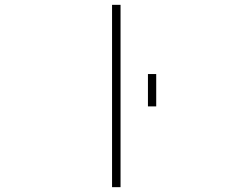

<svg xmlns="http://www.w3.org/2000/svg" viewBox="-20 -772 1040 794"><path d="M591.8 -332V-465.8H626V-332ZM443.4 2V-752H478.5V2Z"/></svg>

Font: Gen Shin Gothic Monospace ExtraLight
Style: Regular
Weight: 200
Designer: [Source Han Sans]
Ryoko NISHIZUKA  (kana & ideographs); Paul D. Hunt (Latin, Greek & Cyrillic); Wenlong ZHANG  (bopomofo
Version: Version 1.002.20150607